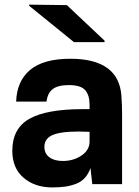

<svg xmlns="http://www.w3.org/2000/svg" viewBox="-20 -796 603 830"><path d="M284.2 -542Q493.2 -542 504.9 -381.8Q507.8 -341.3 507.8 -299.8V0H378.9L371.1 -69.8Q362.3 -43.9 346.7 -26.9Q331.1 -9.8 308.3 -1.2Q285.6 7.3 262 10.7Q238.3 14.2 206.1 14.2Q130.4 14.2 81.8 -27.6Q33.2 -69.3 33.2 -144Q33.2 -240.7 107.2 -282.5Q181.2 -324.2 337.9 -324.2H367.2V-342.8Q367.2 -385.3 347.9 -406.7Q328.6 -428.2 277.8 -428.2Q231 -428.2 208.3 -411.1Q185.5 -394 181.2 -356.9H49.8Q52.7 -445.3 110.1 -493.7Q167.5 -542 284.2 -542ZM106 -771V-775.9L269 -773.9L432.1 -620.1V-613.8H299.8ZM171.9 -161.1Q171.9 -132.3 193.4 -116.2Q214.8 -100.1 252 -100.1Q296.9 -100.1 332 -123.5Q367.2 -147 367.2 -184.1V-226.1Q267.1 -231 219.5 -216.8Q171.9 -202.6 171.9 -161.1Z"/></svg>

Font: Nacelle Bold
Style: Regular
Weight: 700
Designer: Sora Sagano
Foundry: Sora Sagano
Version: Version 1.000;FEAKit 1.0